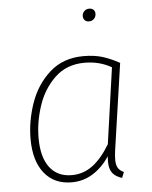

<svg xmlns="http://www.w3.org/2000/svg" viewBox="-53 -778 659 833"><g transform="rotate(-5 276.5 -362.0)"><path d="M480 -488 425 -110Q422 -88 422 -71Q422 -49 429.5 -36Q437 -23 455 -15L445 10Q418 2 404 -15.5Q390 -33 390 -67Q390 -81 391 -89Q361 -43 319 -16.5Q277 10 226 10Q150 10 107 -43.5Q64 -97 64 -193Q64 -270 91 -348Q118 -426 176.5 -478.5Q235 -531 324 -531Q371 -531 406.5 -520Q442 -509 480 -488ZM99 -194Q99 -110 133 -65.5Q167 -21 229 -21Q279 -21 319.5 -51Q360 -81 396 -141L443 -472Q391 -502 326 -502Q248 -502 197 -453.5Q146 -405 122.5 -334Q99 -263 99 -194ZM336 -704Q336 -716 344.5 -725Q353 -734 367 -734Q378 -734 385 -727.5Q392 -721 392 -710Q392 -697 383.5 -688Q375 -679 361 -679Q350 -679 343 -686Q336 -693 336 -704Z"/></g></svg>

Font: FiraGO UltraLight
Style: Italic
Weight: 200
Italic angle: -8°
Designer: bBox Type GmbH
Foundry: bBox Type GmbH
Version: Version 1.001